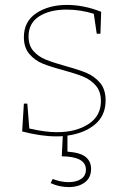

<svg xmlns="http://www.w3.org/2000/svg" viewBox="-20 -548 515 780"><path d="M254 3V68Q307 72 328.5 90Q350 108 350 138Q350 174 324.5 193Q299 212 259 212Q221 212 186 196L194 179Q227 192 259 192Q290 192 309.5 179Q329 166 329 141Q329 88 231 87L235 5Q226 6 208 6Q147 6 70 -14L77 -127H91L99 -26Q163 -11 211 -11Q289 -11 339.5 -44Q390 -77 390 -137Q390 -176 369.5 -200Q349 -224 318.5 -236.5Q288 -249 237 -263Q184 -277 152.5 -290Q121 -303 99 -329Q77 -355 77 -397Q77 -461 127.5 -494.5Q178 -528 252 -528Q321 -528 391 -500L388 -411H373L361 -492Q307 -509 250 -509Q182 -509 139 -481.5Q96 -454 96 -400Q96 -363 116 -340.5Q136 -318 165.5 -306Q195 -294 245 -280Q300 -265 332 -251.5Q364 -238 386.5 -211.5Q409 -185 409 -140Q409 -79 366.5 -43Q324 -7 254 3Z"/></svg>

Font: Bitter Pro Thin
Style: Regular
Weight: 250
Designer: Sol Matas, and Bitter project Authors
Foundry: Sol Matas
Version: Version 1.010